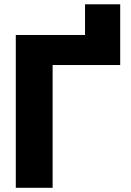

<svg xmlns="http://www.w3.org/2000/svg" viewBox="-20 -894 624 914"><path d="M552.2 -727.5V-584.5H230.5V0H55.2V-727.5H384.8V-873.5H552.2Z"/></svg>

Font: Inter Extra Bold
Style: Regular
Weight: 800
Designer: Rasmus Andersson
Foundry: rsms
Version: Version 4.000;git-3c8e0fc